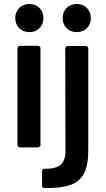

<svg xmlns="http://www.w3.org/2000/svg" viewBox="-20 -743 534 968"><path d="M128 -581Q97 -581 77 -601Q57 -621 57 -652Q57 -683 77 -703Q97 -723 128 -723Q159 -723 179 -703Q199 -683 199 -652Q199 -621 179 -601Q159 -581 128 -581ZM80 0Q75 0 71.5 -3.5Q68 -7 68 -12V-500Q68 -505 71.5 -508.5Q75 -512 80 -512H172Q177 -512 180.5 -508.5Q184 -505 184 -500V-12Q184 -7 180.5 -3.5Q177 0 172 0ZM367 -581Q336 -581 316 -601Q296 -621 296 -652Q296 -683 316 -703Q336 -723 367 -723Q398 -723 418 -703Q438 -683 438 -652Q438 -621 418 -601Q398 -581 367 -581ZM204 205Q192 205 192 193V119Q192 108 203 108Q204 108 205 108Q208 108 210 108Q263 108 286.5 87Q310 66 310 17L309 -499Q309 -504 312.5 -507.5Q316 -511 321 -511H413Q418 -511 421.5 -507.5Q425 -504 425 -499V16Q425 89 404.5 130Q384 171 339 188Q294 205 221 205Q212 205 204 205Z"/></svg>

Font: LinhAnh SemBd
Style: Regular
Weight: 600
Monospace: yes
Designer: Jeremy Tribby
Foundry: Tribby Type
Version: Version 1.408